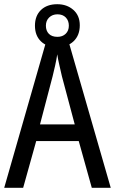

<svg xmlns="http://www.w3.org/2000/svg" viewBox="-20 -892 547 912"><path d="M416 0 354 -222H152L90 0H0L205 -715H300L506 0ZM274 -530Q269 -553 262 -582.5Q255 -612 252 -634Q248 -608 242 -581Q236 -554 230 -530L170 -301H335ZM252 -668Q203 -668 174.5 -695.5Q146 -723 146 -770Q146 -817 174.5 -844.5Q203 -872 252 -872Q298 -872 328.5 -845Q359 -818 359 -772Q359 -724 329.5 -696Q300 -668 252 -668ZM253 -717Q277 -717 292 -731.5Q307 -746 307 -770Q307 -794 292.5 -809Q278 -824 253 -824Q229 -824 213.5 -809Q198 -794 198 -770Q198 -746 212 -731.5Q226 -717 253 -717Z"/></svg>

Font: Noto Sans Thai Looped Condensed
Style: Regular
Weight: 400
Width: 3
Designer: Sasikarn Vongin, Ben Mitchell
Foundry: The Fontpad Ltd
Version: Version 1.001; ttfautohint (v1.8.4.7-5d5b)